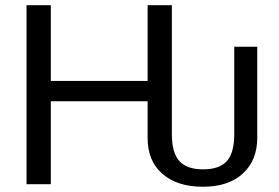

<svg xmlns="http://www.w3.org/2000/svg" viewBox="-20 -708 1074 738"><path d="M640.6 -192.4Q640.6 -120.6 669.4 -88.9Q698.2 -57.1 760.7 -57.1Q823.2 -57.1 851.8 -88.6Q880.4 -120.1 880.4 -192.4V-528.3H968.8V-178.2Q968.8 -91.8 913.6 -41Q858.4 9.8 760.3 9.8Q660.6 9.8 604 -40Q547.4 -89.8 547.4 -176.8V-318.8H175.3V0H82V-688H175.3V-397H547.4V-688H640.6Z"/></svg>

Font: Arimo Nerd Font
Style: Regular
Weight: 400
Designer: Steve Matteson
Foundry: Monotype Imaging Inc.
Version: Version 1.33;Nerd Fonts 3.2.1